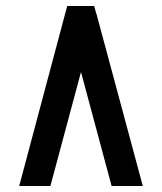

<svg xmlns="http://www.w3.org/2000/svg" viewBox="-20 -620 540 640"><path d="M148 0 250 -380 352 0H456L302 -572V-574H301L294 -600H204L44 0Z"/></svg>

Font: Reem Kufi
Style: Regular
Weight: 400
Designer: Khaled Hosny
Version: Version 0.007